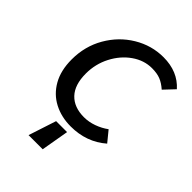

<svg xmlns="http://www.w3.org/2000/svg" viewBox="-214 -651 941 941"><g transform="rotate(45 256.5 -180.0)"><path d="M205 45H281L256 189H158ZM45 -223Q45 -314 88 -388.5Q131 -463 202.5 -506Q274 -549 356 -549Q455 -549 513 -484L462 -430Q437 -452 413 -461.5Q389 -471 354 -471Q299 -471 250.5 -437Q202 -403 172.5 -346Q143 -289 143 -223Q143 -145 181 -105Q219 -65 288 -65Q321 -65 354.5 -77Q388 -89 415 -109L460 -54Q383 13 274 13Q209 13 157 -14Q105 -41 75 -94Q45 -147 45 -223Z"/></g></svg>

Font: Nebula Sans Medium
Style: Regular
Weight: 500
Italic angle: -9°
Designer: Paul D. Hunt for Adobe (as Source Sans)
Foundry: Nebula Entertainment & Broadcasting LLC
Version: Version 1.010